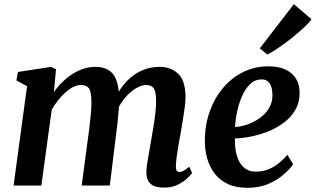

<svg xmlns="http://www.w3.org/2000/svg" viewBox="-20 -888 1511 919"><path d="M248 -556.5 238 -446.5Q254.5 -472 277 -494Q299.5 -516 325.2 -532.8Q351 -549.5 379.2 -558.8Q407.5 -568 436.5 -568Q472 -568 496.5 -554.5Q521 -541 534.2 -511Q547.5 -481 550 -430.5Q550 -423.5 550 -415.8Q550 -408 549.5 -400Q549 -392 548 -383.5L529 -412Q545.5 -448.5 567.8 -477.2Q590 -506 617.2 -526.2Q644.5 -546.5 676.2 -557.2Q708 -568 743.5 -568Q797.5 -568 832.8 -535Q868 -502 868 -421Q868 -404 864 -373.2Q860 -342.5 854.5 -308.5Q849 -274.5 844 -247Q839.5 -222 834.5 -194.2Q829.5 -166.5 826 -140.2Q822.5 -114 822 -94Q821.5 -76.5 826.2 -70.5Q831 -64.5 838.5 -64.5Q848 -64.5 858.2 -70.2Q868.5 -76 886 -90L899.5 -59.5Q894 -52 877.2 -35.5Q860.5 -19 832.2 -4.5Q804 10 765 10Q729 10 710.8 -1Q692.5 -12 686.5 -29Q680.5 -46 680.5 -65Q681 -82 684.8 -107.5Q688.5 -133 694 -162Q699.5 -191 704 -219Q708.5 -246 714 -278.8Q719.5 -311.5 723.5 -345Q727.5 -378.5 727 -407.5Q726.5 -451.5 715.2 -466.2Q704 -481 680 -481Q661 -481 639.5 -470.2Q618 -459.5 597 -439.5Q576 -419.5 558.2 -392Q540.5 -364.5 528.5 -331.5L550.5 -408Q550 -385 547.8 -356.8Q545.5 -328.5 542.5 -300.2Q539.5 -272 536 -247L505.5 0H371L400 -218Q404 -245.5 408 -278.2Q412 -311 415 -344Q418 -377 417.5 -405.5Q416.5 -453 404.5 -467Q392.5 -481 365 -481Q349.5 -481 331.2 -472Q313 -463 294.2 -446.5Q275.5 -430 258.2 -408.5Q241 -387 227.5 -362.5L178 0H45L109.5 -475.5L58.5 -503L66 -543.5L224 -568Z M1383 -102Q1369.5 -81 1339.8 -54.5Q1310 -28 1266 -8.5Q1222 11 1164.5 11Q1108.5 11 1069.2 -8Q1030 -27 1006 -59.2Q982 -91.5 971.2 -131.5Q960.5 -171.5 960.5 -212.5Q960.5 -288.5 983.5 -353.5Q1006.5 -418.5 1047.5 -467Q1088.5 -515.5 1143.8 -543Q1199 -570.5 1263.5 -570.5Q1315.5 -570.5 1348.5 -554.2Q1381.5 -538 1397.5 -510.2Q1413.5 -482.5 1414 -448Q1415 -400 1394.5 -363.8Q1374 -327.5 1339.5 -301.5Q1305 -275.5 1263.5 -259Q1222 -242.5 1180.2 -234.2Q1138.5 -226 1104.5 -225.5Q1103.5 -190.5 1109.2 -161.5Q1115 -132.5 1127.2 -111.2Q1139.5 -90 1158.5 -78.2Q1177.5 -66.5 1203.5 -66.5Q1238.5 -66.5 1266.5 -78.2Q1294.5 -90 1316.5 -108.5Q1338.5 -127 1355.5 -147ZM1233 -508Q1201 -508 1178 -486.2Q1155 -464.5 1139.5 -429.8Q1124 -395 1115.5 -355.5Q1107 -316 1105 -280Q1126 -281 1150.8 -288Q1175.5 -295 1199.5 -308Q1223.5 -321 1243 -339.5Q1262.5 -358 1273.8 -382.5Q1285 -407 1284 -436.5Q1283 -472 1270 -490Q1257 -508 1233 -508ZM1223.5 -656.5 1386.5 -868 1471 -796Q1465.5 -786 1447.8 -768.5Q1430 -751 1405.2 -729.8Q1380.5 -708.5 1353.2 -688Q1326 -667.5 1301.2 -651.2Q1276.5 -635 1259 -627Z"/></svg>

Font: Merriweather
Style: Bold Italic
Weight: 700
Italic angle: -7.8°
Version: Version 2.101